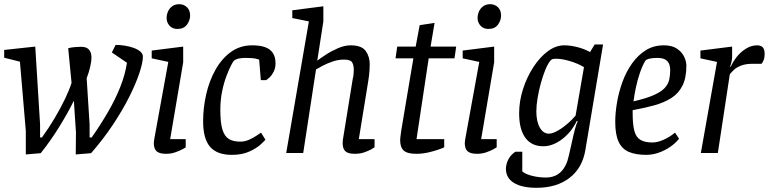

<svg xmlns="http://www.w3.org/2000/svg" viewBox="-20 -729 3664 915"><path d="M103 7V-105L75 -435L0 -454V-491L148 -507L171 -136V-74H180Q212 -118 240.5 -166Q269 -214 290 -258Q311 -302 321 -334L305 -499Q318 -503 336.5 -504.5Q355 -506 364 -506Q385 -506 395.5 -499.5Q406 -493 411 -481.5Q416 -470 416 -455Q416 -438 410 -411.5Q404 -385 393 -356L407 -136V-74H417Q459 -134 494.5 -195Q530 -256 553.5 -315.5Q577 -375 585 -430L513 -479L531 -515Q552 -515 574.5 -511.5Q597 -508 616.5 -501Q636 -494 648.5 -483.5Q661 -473 661 -459Q661 -431 644 -380Q627 -329 595 -265.5Q563 -202 517 -133Q471 -64 414 1L341 7L342 -97L332 -249Q304 -192 262 -124Q220 -56 174 1Z M771 4Q740 4 726.5 -8Q713 -20 713 -47Q713 -51 714 -58Q715 -65 716 -71L782 -434L703 -451V-488L853 -507V-432L791 -66H865V-27Q863 -25 849 -17.5Q835 -10 815 -3Q795 4 771 4ZM825 -591Q802 -591 788 -606.5Q774 -622 774 -643Q774 -659 780.5 -674Q787 -689 800.5 -699Q814 -709 834 -709Q856 -709 871 -694.5Q886 -680 886 -655Q886 -632 871 -611.5Q856 -591 825 -591Z M1085 9Q1014 9 981 -29.5Q948 -68 948 -151Q948 -215 962.5 -279Q977 -343 1006.5 -396Q1036 -449 1080 -481Q1124 -513 1182 -513Q1218 -513 1242.5 -504.5Q1267 -496 1280 -477Q1293 -458 1293 -427Q1293 -405 1284.5 -388Q1276 -371 1265.5 -361Q1255 -351 1248 -347H1223L1215 -445Q1214 -446 1198.5 -449.5Q1183 -453 1150 -453Q1134 -453 1120 -450.5Q1106 -448 1095 -440Q1092 -438 1082 -419Q1072 -400 1059.5 -367.5Q1047 -335 1038.5 -293.5Q1030 -252 1030 -205Q1030 -144 1040 -111.5Q1050 -79 1071 -66.5Q1092 -54 1125 -54Q1147 -54 1168 -63.5Q1189 -73 1205 -84Q1221 -95 1224 -97L1245 -63Q1241 -58 1221.5 -40Q1202 -22 1167.5 -6.5Q1133 9 1085 9Z M1671 4Q1651 4 1638 -1Q1625 -6 1619 -17.5Q1613 -29 1613 -47Q1613 -53 1613.5 -58.5Q1614 -64 1615 -69L1661 -353Q1664 -363 1665 -376.5Q1666 -390 1666 -396Q1666 -419 1658 -432Q1650 -445 1619 -445Q1592 -445 1565.5 -436Q1539 -427 1517.5 -415.5Q1496 -404 1486 -398L1425 0H1344L1452 -627L1373 -643V-680L1521 -699V-627L1492 -440Q1505 -450 1531.5 -467.5Q1558 -485 1590 -499Q1622 -513 1651 -513Q1703 -513 1722.5 -486.5Q1742 -460 1742 -422Q1742 -409 1741 -394.5Q1740 -380 1738.5 -367Q1737 -354 1735 -343L1690 -66H1765V-27Q1763 -25 1749.5 -17.5Q1736 -10 1716 -3Q1696 4 1671 4Z M1964 4Q1921 4 1904 -11.5Q1887 -27 1887 -61Q1887 -69 1889 -82.5Q1891 -96 1892 -106L1950 -451H1865L1873 -507H1961L1980 -609L2051 -620L2032 -507H2154L2146 -451H2023L1965 -66H2097V-27Q2094 -25 2073.5 -17.5Q2053 -10 2023.5 -3Q1994 4 1964 4Z M2253 4Q2222 4 2208.5 -8Q2195 -20 2195 -47Q2195 -51 2196 -58Q2197 -65 2198 -71L2264 -434L2185 -451V-488L2335 -507V-432L2273 -66H2347V-27Q2345 -25 2331 -17.5Q2317 -10 2297 -3Q2277 4 2253 4ZM2307 -591Q2284 -591 2270 -606.5Q2256 -622 2256 -643Q2256 -659 2262.5 -674Q2269 -689 2282.5 -699Q2296 -709 2316 -709Q2338 -709 2353 -694.5Q2368 -680 2368 -655Q2368 -632 2353 -611.5Q2338 -591 2307 -591Z M2537 166Q2467 166 2429 142.5Q2391 119 2391 75Q2391 64 2394.5 51.5Q2398 39 2404 28Q2410 17 2418.5 8.5Q2427 0 2436 -6H2469V88Q2484 101 2516 109Q2548 117 2581 117Q2625 117 2652.5 90.5Q2680 64 2691 12Q2700 -26 2707 -58.5Q2714 -91 2720.5 -115Q2727 -139 2733 -151L2729 -153Q2703 -99 2658.5 -65.5Q2614 -32 2569 -32Q2513 -32 2483.5 -72.5Q2454 -113 2454 -189Q2454 -247 2472.5 -304.5Q2491 -362 2522 -409.5Q2553 -457 2591 -485Q2629 -513 2669 -513Q2698 -513 2731.5 -504.5Q2765 -496 2792 -481L2814 -517H2854L2770 -16Q2756 71 2694.5 118.5Q2633 166 2537 166ZM2596 -92Q2618 -92 2654 -116Q2690 -140 2723 -178L2763 -409Q2733 -427 2695.5 -438Q2658 -449 2632 -449Q2619 -449 2613.5 -447.5Q2608 -446 2603 -440Q2590 -424 2578.5 -395.5Q2567 -367 2557.5 -332.5Q2548 -298 2542 -262.5Q2536 -227 2536 -198Q2536 -150 2552.5 -121Q2569 -92 2596 -92Z M3060 9Q3010 9 2977 -5Q2944 -19 2928 -53.5Q2912 -88 2912 -148Q2912 -191 2920.5 -241Q2929 -291 2946.5 -339Q2964 -387 2992 -426.5Q3020 -466 3057.5 -489.5Q3095 -513 3144 -513Q3182 -513 3205.5 -497.5Q3229 -482 3240 -459.5Q3251 -437 3251 -416Q3251 -358 3232.5 -321Q3214 -284 3179.5 -262Q3145 -240 3098 -227Q3051 -214 2995 -204V-190Q2995 -136 3003 -105.5Q3011 -75 3032 -62.5Q3053 -50 3089 -50Q3113 -50 3142.5 -63Q3172 -76 3197 -97L3216 -68Q3199 -46 3173 -28.5Q3147 -11 3118 -1Q3089 9 3060 9ZM2999 -246Q3060 -260 3095 -275.5Q3130 -291 3147 -309Q3164 -327 3169 -348.5Q3174 -370 3174 -395Q3174 -408 3170 -421Q3166 -434 3153 -443.5Q3140 -453 3112 -453Q3091 -453 3075.5 -449.5Q3060 -446 3055 -439Q3041 -415 3029.5 -381.5Q3018 -348 3010.5 -312.5Q3003 -277 2999 -246Z M3320 0 3397 -434 3318 -451V-488L3469 -507V-457Q3469 -448 3466 -434Q3463 -420 3459 -412H3463Q3472 -433 3490 -456.5Q3508 -480 3534 -496.5Q3560 -513 3588 -513Q3604 -513 3614 -504.5Q3624 -496 3624 -471Q3624 -454 3619 -442Q3614 -430 3609 -425H3567Q3534 -425 3512 -416.5Q3490 -408 3477.5 -396Q3465 -384 3458 -375L3401 0Z"/></svg>

Font: Faustina
Style: Italic
Weight: 400
Italic angle: -8°
Designer: Alfonso Garcia
Foundry: http://www.omnibus-type.com
Version: Version 1.200